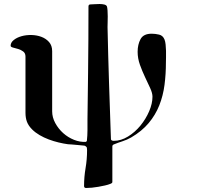

<svg xmlns="http://www.w3.org/2000/svg" viewBox="-20 -715 1040 957"><path d="M413 -13Q416 -40 416 -66.5Q416 -93 416 -120L419 -352Q420 -435 420.5 -517.5Q421 -600 421 -683Q421 -693 431 -693Q437 -693 450 -694Q463 -695 476 -695Q489 -695 499.5 -692.5Q510 -690 513 -683Q515 -677 516 -663Q517 -649 517 -633.5Q517 -618 516.5 -603Q516 -588 516 -580Q519 -439 523.5 -300Q528 -161 533 -20Q536 -13 547 -13Q583 -13 618 -34.5Q653 -56 680 -89Q707 -122 723.5 -160.5Q740 -199 740 -233Q740 -251 728.5 -276Q717 -301 703 -330.5Q689 -360 677.5 -392Q666 -424 666 -457Q666 -493 680.5 -520Q695 -547 736 -547Q754 -547 773 -542.5Q792 -538 800 -518Q804 -508 805.5 -493Q807 -478 807.5 -461.5Q808 -445 807.5 -429.5Q807 -414 807 -403Q807 -346 800 -292Q793 -238 774 -190Q755 -142 721 -101.5Q687 -61 634 -30Q613 -18 591 -11Q569 -4 547 5Q540 8 540 15V191Q540 196 537.5 197.5Q535 199 531 201Q519 206 503 209.5Q487 213 470.5 216Q454 219 438 220.5Q422 222 409 222Q399 222 399 212Q399 167 406.5 123Q414 79 414 34Q414 25 413 21Q412 17 404 12Q403 11 391 10Q379 9 364.5 7.5Q350 6 336.5 5Q323 4 319 4Q297 1 272 -5Q247 -11 223 -20Q199 -29 177.5 -41.5Q156 -54 140 -70Q122 -88 114.5 -107.5Q107 -127 107 -153V-433Q107 -450 95.5 -458.5Q84 -467 70 -471Q56 -475 44.5 -478Q33 -481 33 -487Q33 -503 48.5 -515.5Q64 -528 87 -534.5Q110 -541 136.5 -540.5Q163 -540 186 -531.5Q209 -523 224.5 -505.5Q240 -488 240 -460V-160Q240 -130 255.5 -101.5Q271 -73 295 -51.5Q319 -30 349 -18Q379 -6 409 -8Z"/></svg>

Font: SoukouMincho
Style: Regular
Weight: 400
Designer: Dr. Ken Lunde (project architect, glyph set definition & overall production); Masataka HATTORI  (production & ideograph 
Foundry: Adobe Systems Incorporated
Version: Version 1.00